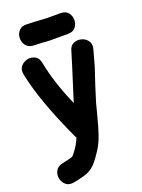

<svg xmlns="http://www.w3.org/2000/svg" viewBox="-170 -793 798 1079"><g transform="rotate(-20 228.5 -253.5)"><path d="M82 208 103 204Q117 201 140.5 194.5Q164 188 177 180Q200 167 219 145Q238 123 261 87Q283 54 299 7.5Q315 -39 330 -99Q345 -159 348 -168L377 -261L411 -363Q425 -412 437 -457Q445 -487 431 -506.5Q417 -526 392.5 -532.5Q368 -539 346 -529Q324 -519 317 -489Q310 -463 230 -211Q166 -357 142 -481Q137 -512 116 -524Q95 -536 70.5 -531Q46 -526 30 -507.5Q14 -489 20 -459Q53 -291 173 -32Q175 -28 178 -24Q168 1 157 19Q127 65 116 71Q113 73 54 86Q24 93 13 115Q2 137 7.5 161.5Q13 186 32.5 200.5Q52 215 82 208ZM280 -587H332Q363 -587 378 -605.5Q393 -624 393 -649Q393 -674 378 -692.5Q363 -711 332 -711H251Q249 -711 234.5 -712Q220 -713 200 -714Q180 -715 162 -716Q144 -717 135 -717Q104 -719 87.5 -701.5Q71 -684 69.5 -659.5Q68 -635 82.5 -614.5Q97 -594 127 -592L180 -590Q201 -588 211 -587.5Q221 -587 228 -587Q235 -587 246 -587Q257 -587 280 -587Z"/></g></svg>

Font: Balsamiq Sans
Style: Bold
Weight: 700
Designer: Michael Angeles
Foundry: Balsamiq SRL
Version: Version 1.020; ttfautohint (v1.8.4.7-5d5b);gftools[0.9.26]